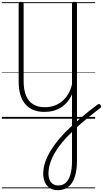

<svg xmlns="http://www.w3.org/2000/svg" viewBox="-20 -1291 1119 2088"><path d="M609 777Q559 777 523.5 755Q488 733 469 692.5Q450 652 450 597Q450 536 471.5 472.5Q493 409 532.5 344.5Q572 280 627 215.5Q682 151 749 90Q797 45 845 3Q893 -39 942 -78Q991 -117 1040 -153Q1051 -161 1059 -159.5Q1067 -158 1075 -147Q1081 -137 1078.5 -129Q1076 -121 1067 -114Q1011 -72 958.5 -29.5Q906 13 856.5 56.5Q807 100 762 145Q705 199 658 255Q611 311 577.5 368.5Q544 426 525.5 483.5Q507 541 507 596Q507 658 535 692Q563 726 615 726Q663 726 696 695.5Q729 665 746 606Q763 547 763 461V-266Q743 -220 713 -184Q683 -148 645 -123.5Q607 -99 561 -86.5Q515 -74 463 -74Q396 -74 344 -95Q292 -116 256 -157.5Q220 -199 201.5 -260.5Q183 -322 183 -404V-1252Q183 -1262 189 -1266.5Q195 -1271 209 -1271Q224 -1271 230.5 -1266.5Q237 -1262 237 -1252V-409Q237 -315 263 -251.5Q289 -188 340.5 -156.5Q392 -125 467 -125Q523 -125 571 -142Q619 -159 656.5 -191Q694 -223 721.5 -269Q749 -315 763 -373V-1252Q763 -1262 769.5 -1266.5Q776 -1271 790 -1271Q805 -1271 811 -1266.5Q817 -1262 817 -1252V458Q817 536 803.5 595.5Q790 655 764 695Q738 735 699 756Q660 777 609 777ZM0 747H1015V757H0ZM0 -20H1015V0H0ZM0 -505H1015V-500H0ZM0 -1267H1015V-1257H0Z"/></svg>

Font: Playwrite VN Guides
Style: Regular
Weight: 400
Designer: Veronika Burian, José Scaglione
Foundry: TypeTogether
Version: Version 1.003